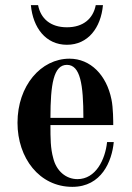

<svg xmlns="http://www.w3.org/2000/svg" viewBox="-20 -714 512 746"><path d="M100 -694C108 -606 158 -540 240 -540C322 -540 372 -606 380 -694H352C342 -642 304 -608 240 -608C176 -608 138 -642 128 -694ZM48 -237C48 -100 133 12 261 12C375 12 415 -88 422 -162H396C389 -94 352 -18 281 -18C236 -18 199 -50 187 -99C176 -138 176 -177 176 -228H420C420 -240 420 -296 413 -328C394 -422 332 -486 250 -486C139 -486 48 -381 48 -237ZM176 -256C176 -386 188 -462 240 -462C292 -462 304 -386 304 -256Z"/></svg>

Font: Old Standard
Style: Bold
Weight: 700
Designer: Alexey Kryukov <alexios@thessalonica.org.ru>
Version: Version 2.0.2